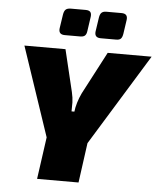

<svg xmlns="http://www.w3.org/2000/svg" viewBox="-60 -955 834 1006"><g transform="rotate(5 357.5 -452.0)"><path d="M715 -690 417 -205 209 -206 46 -690H262L315 -469Q322 -439 322.5 -415Q323 -391 322 -368H337Q339 -389 347 -415.5Q355 -442 367 -467L484 -690ZM436 -328 391 0H173L219 -328ZM349 -904Q367 -904 374 -896Q381 -888 379 -871L368 -795Q366 -778 358 -770.5Q350 -763 333 -763H252Q218 -763 222 -796L233 -869Q236 -888 244.5 -896Q253 -904 272 -904ZM538 -904Q555 -904 562.5 -896Q570 -888 568 -871L557 -796Q554 -778 546.5 -770.5Q539 -763 522 -763H441Q407 -763 411 -796L422 -870Q425 -889 433.5 -896.5Q442 -904 458 -904Z"/></g></svg>

Font: Exo 2 Black
Style: Italic
Weight: 900
Italic angle: -8°
Designer: Natanael Gama
Foundry: Natanael Gama
Version: Version 2.010